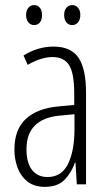

<svg xmlns="http://www.w3.org/2000/svg" viewBox="-20 -724 425 754"><path d="M190.4 -541Q258.3 -541 288.1 -497.6Q317.9 -454.1 317.9 -359.4V0H281.7L276.4 -85.9H274.4Q261.2 -46.9 234.1 -18.6Q207 9.8 155.8 9.8Q114.3 9.8 87.9 -11Q61.5 -31.7 49.1 -64.9Q36.6 -98.1 36.6 -136.7Q36.6 -215.8 81.8 -257.3Q127 -298.8 210.4 -306.2L271.5 -312V-356.9Q271.5 -436 251.5 -468Q231.4 -500 185.5 -500Q166 -500 141.6 -492.9Q117.2 -485.8 88.9 -469.2L72.3 -505.9Q127.9 -541 190.4 -541ZM272.5 -275.4 214.8 -270Q84 -257.8 84 -137.7Q84 -84 106 -56.4Q127.9 -28.8 166.5 -28.8Q221.7 -28.8 247.1 -80.3Q272.5 -131.8 272.5 -217.3ZM82.5 -665Q82.5 -682.6 91.3 -693.4Q100.1 -704.1 114.3 -704.1Q127.9 -704.1 136.5 -693.6Q145 -683.1 145 -665Q145 -646 136.5 -635.7Q127.9 -625.5 114.3 -625.5Q100.1 -625.5 91.3 -636.2Q82.5 -647 82.5 -665ZM231.9 -665.5Q231.9 -683.1 240.7 -693.6Q249.5 -704.1 263.7 -704.1Q276.9 -704.1 286.1 -693.8Q295.4 -683.6 295.4 -665.5Q295.4 -647 286.4 -636.2Q277.3 -625.5 263.7 -625.5Q249.5 -625.5 240.7 -636.2Q231.9 -647 231.9 -665.5Z"/></svg>

Font: Open Sans Condensed Light
Style: Regular
Weight: 300
Width: 3
Designer: Monotype Design Team
Foundry: Monotype Imaging Inc.
Version: Version 3.003; ttfautohint (v1.8.4)